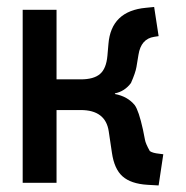

<svg xmlns="http://www.w3.org/2000/svg" viewBox="-20 -535 544 562"><path d="M458 -83.5 444.3 7.8 411.1 5.9Q363.3 2.9 338.9 -18.6Q314.5 -40 307.6 -87.9L298.3 -150.4Q289.1 -212.9 216.3 -212.9H145.5V0H46.4V-506.3H145.5V-302.7H216.3Q254.4 -302.7 272.7 -318.4Q291 -334 294.4 -371.6L297.4 -406.2Q305.2 -502.9 407.2 -512.2L431.2 -514.6L444.3 -429.2L431.2 -427.2Q392.6 -421.4 385.3 -374.5L379.4 -338.9Q376.5 -321.8 363.3 -292Q345.2 -267.6 316.4 -261.7V-259.8Q353.5 -252.9 374.5 -227.1Q386.2 -210.9 398.4 -155.8L404.3 -126Q406.2 -114.7 418.5 -92.8Q426.8 -86.9 446.3 -85Z"/></svg>

Font: Alte DIN 1451 Mittelschrift
Style: Regular
Weight: 400
Designer: Peter Wiegel
Foundry: Peter Wiegel
Version: Version 1.002 September 20, 2019